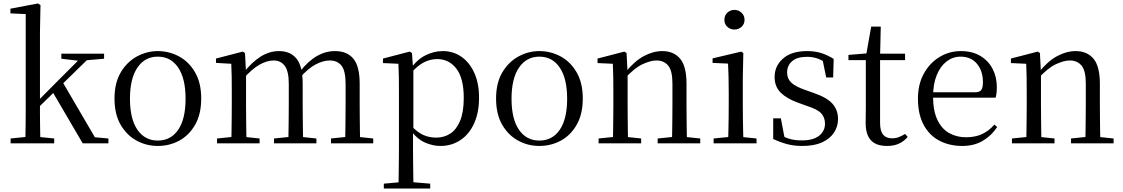

<svg xmlns="http://www.w3.org/2000/svg" viewBox="-20 -825 6463 1105"><path d="M41 0V-28L150 -39H183L292 -28V0ZM125 0Q126 -20 126.5 -48.5Q127 -77 127.5 -108.5Q128 -140 128 -171.5Q128 -203 128 -229V-744L40 -748V-775L198 -805L213 -796L210 -641V-231Q210 -205 210 -173Q210 -141 210.5 -109Q211 -77 211.5 -48.5Q212 -20 213 0ZM169 -175V-219H173L320 -367L469 -516H518ZM456 0 281 -299 339 -355 526 -35 604 -28V0ZM333 -487V-516H579V-487L462 -477L443 -474Z M888 15Q822 15 765.5 -16Q709 -47 674 -107.5Q639 -168 639 -258Q639 -348 675 -408.5Q711 -469 768 -500Q825 -531 888 -531Q953 -531 1010 -500.5Q1067 -470 1102.5 -409Q1138 -348 1138 -258Q1138 -168 1103 -107Q1068 -46 1011.5 -15.5Q955 15 888 15ZM888 -16Q963 -16 1005.5 -78Q1048 -140 1048 -257Q1048 -373 1005.5 -436Q963 -499 888 -499Q814 -499 771 -436Q728 -373 728 -257Q728 -140 771 -78Q814 -16 888 -16Z M1229 0V-28L1337 -39H1370L1474 -28V0ZM1311 0Q1312 -24 1312.5 -65Q1313 -106 1313.5 -150.5Q1314 -195 1314 -229V-290Q1314 -341 1313.5 -381Q1313 -421 1311 -458L1223 -463V-488L1377 -528L1390 -520L1396 -406V-403V-229Q1396 -195 1396.5 -150.5Q1397 -106 1397.5 -65Q1398 -24 1399 0ZM1557 0V-28L1665 -39H1698L1801 -28V0ZM1639 0Q1640 -24 1640.5 -64.5Q1641 -105 1641.5 -149.5Q1642 -194 1642 -229V-342Q1642 -416 1618.5 -446.5Q1595 -477 1555 -477Q1517 -477 1474 -453Q1431 -429 1379 -371L1370 -406H1381Q1430 -468 1480.5 -499.5Q1531 -531 1586 -531Q1651 -531 1686.5 -487.5Q1722 -444 1722 -342V-229Q1722 -194 1722.5 -149.5Q1723 -105 1723.5 -64.5Q1724 -24 1725 0ZM1885 0V-28L1991 -39H2024L2128 -28V0ZM1965 0Q1967 -24 1967.5 -64.5Q1968 -105 1968.5 -149.5Q1969 -194 1969 -229V-342Q1969 -418 1945 -447.5Q1921 -477 1878 -477Q1841 -477 1798 -455Q1755 -433 1705 -377L1694 -413H1706Q1754 -474 1804 -502.5Q1854 -531 1908 -531Q1977 -531 2013.5 -487.5Q2050 -444 2050 -343V-229Q2050 -194 2050.5 -149.5Q2051 -105 2051.5 -64.5Q2052 -24 2053 0Z M2189 260V232L2300 222H2337L2456 232V260ZM2273 260Q2274 226 2274.5 185.5Q2275 145 2275.5 103.5Q2276 62 2276 27V-287Q2276 -338 2275.5 -379.5Q2275 -421 2273 -458L2184 -462V-488L2338 -528L2351 -520L2357 -435L2359 -430V-79L2357 -69V27Q2357 61 2357.5 102.5Q2358 144 2358.5 185Q2359 226 2360 260ZM2515 15Q2470 15 2425 -5Q2380 -25 2342 -77H2329L2343 -105Q2381 -64 2415.5 -48.5Q2450 -33 2491 -33Q2535 -33 2570.5 -55.5Q2606 -78 2627.5 -128.5Q2649 -179 2649 -261Q2649 -375 2606.5 -430Q2564 -485 2496 -485Q2458 -485 2421 -467Q2384 -449 2339 -398L2329 -425H2340Q2379 -482 2428.5 -506.5Q2478 -531 2528 -531Q2589 -531 2636 -498Q2683 -465 2710 -405Q2737 -345 2737 -263Q2737 -177 2708.5 -114.5Q2680 -52 2629.5 -18.5Q2579 15 2515 15Z M3084 15Q3018 15 2961.5 -16Q2905 -47 2870 -107.5Q2835 -168 2835 -258Q2835 -348 2871 -408.5Q2907 -469 2964 -500Q3021 -531 3084 -531Q3149 -531 3206 -500.5Q3263 -470 3298.5 -409Q3334 -348 3334 -258Q3334 -168 3299 -107Q3264 -46 3207.5 -15.5Q3151 15 3084 15ZM3084 -16Q3159 -16 3201.5 -78Q3244 -140 3244 -257Q3244 -373 3201.5 -436Q3159 -499 3084 -499Q3010 -499 2967 -436Q2924 -373 2924 -257Q2924 -140 2967 -78Q3010 -16 3084 -16Z M3425 0V-28L3533 -39H3566L3670 -28V0ZM3507 0Q3508 -24 3508.5 -65Q3509 -106 3509.5 -150.5Q3510 -195 3510 -229V-289Q3510 -341 3509.5 -381Q3509 -421 3507 -458L3419 -462V-488L3573 -528L3586 -520L3592 -403V-402V-229Q3592 -195 3592.5 -150.5Q3593 -106 3593.5 -65Q3594 -24 3595 0ZM3765 0V-28L3872 -39H3905L4010 -28V0ZM3847 0Q3848 -24 3848.5 -64.5Q3849 -105 3849.5 -149.5Q3850 -194 3850 -229V-344Q3850 -418 3825.5 -447.5Q3801 -477 3758 -477Q3724 -477 3677 -455Q3630 -433 3575 -372L3567 -406H3577Q3631 -473 3685 -502Q3739 -531 3792 -531Q3857 -531 3894 -487.5Q3931 -444 3931 -342V-229Q3931 -194 3931.5 -149.5Q3932 -105 3932.5 -64.5Q3933 -24 3934 0Z M4087 0V-28L4197 -39H4228L4334 -28V0ZM4170 0Q4171 -24 4172 -65Q4173 -106 4173.5 -150.5Q4174 -195 4174 -229V-289Q4174 -340 4173 -381Q4172 -422 4170 -459L4081 -463V-489L4246 -528L4258 -520L4255 -380V-229Q4255 -195 4255.5 -150.5Q4256 -106 4257 -65Q4258 -24 4259 0ZM4207 -655Q4183 -655 4166 -670.5Q4149 -686 4149 -711Q4149 -736 4166 -752Q4183 -768 4207 -768Q4230 -768 4247.5 -752Q4265 -736 4265 -711Q4265 -686 4247.5 -670.5Q4230 -655 4207 -655Z M4597 15Q4549 15 4510 4.5Q4471 -6 4430 -25V-144H4474L4498 -18L4461 -20V-56Q4489 -37 4520 -27Q4551 -17 4595 -17Q4661 -17 4694.5 -44Q4728 -71 4728 -113Q4728 -150 4705.5 -173.5Q4683 -197 4622 -216L4570 -235Q4509 -257 4473.5 -291.5Q4438 -326 4438 -382Q4438 -445 4486.5 -488Q4535 -531 4625 -531Q4670 -531 4705.5 -520Q4741 -509 4778 -486L4775 -379H4735L4711 -496L4742 -490V-458Q4712 -479 4684 -488.5Q4656 -498 4625 -498Q4568 -498 4539 -473Q4510 -448 4510 -408Q4510 -372 4534 -349.5Q4558 -327 4612 -308L4663 -290Q4739 -264 4771 -228Q4803 -192 4803 -140Q4803 -97 4779.5 -61.5Q4756 -26 4711 -5.5Q4666 15 4597 15Z M5004 -479V-516H5189V-479ZM5085 15Q5022 15 4992 -18Q4962 -51 4962 -118Q4962 -142 4962.5 -161Q4963 -180 4963 -207V-479H4863V-509L4984 -519L4964 -504L4994 -672H5049L5045 -501V-489V-118Q5045 -71 5062.5 -50Q5080 -29 5113 -29Q5135 -29 5152 -35.5Q5169 -42 5189 -54L5204 -37Q5183 -12 5154 1.5Q5125 15 5085 15Z M5518 15Q5445 15 5387 -15Q5329 -45 5296 -106Q5263 -167 5263 -257Q5263 -341 5297.5 -402.5Q5332 -464 5388 -497.5Q5444 -531 5510 -531Q5575 -531 5621.5 -503.5Q5668 -476 5692.5 -429Q5717 -382 5717 -323Q5717 -287 5710 -263H5302V-294H5592Q5619 -294 5628 -308Q5637 -322 5637 -352Q5637 -416 5603 -457.5Q5569 -499 5508 -499Q5464 -499 5428 -471.5Q5392 -444 5371 -392.5Q5350 -341 5350 -269Q5350 -188 5374.5 -136Q5399 -84 5442 -59.5Q5485 -35 5540 -35Q5593 -35 5632.5 -53.5Q5672 -72 5703 -108L5719 -94Q5686 -44 5636 -14.5Q5586 15 5518 15Z M5804 0V-28L5912 -39H5945L6049 -28V0ZM5886 0Q5887 -24 5887.5 -65Q5888 -106 5888.5 -150.5Q5889 -195 5889 -229V-289Q5889 -341 5888.5 -381Q5888 -421 5886 -458L5798 -462V-488L5952 -528L5965 -520L5971 -403V-402V-229Q5971 -195 5971.5 -150.5Q5972 -106 5972.5 -65Q5973 -24 5974 0ZM6144 0V-28L6251 -39H6284L6389 -28V0ZM6226 0Q6227 -24 6227.5 -64.5Q6228 -105 6228.5 -149.5Q6229 -194 6229 -229V-344Q6229 -418 6204.5 -447.5Q6180 -477 6137 -477Q6103 -477 6056 -455Q6009 -433 5954 -372L5946 -406H5956Q6010 -473 6064 -502Q6118 -531 6171 -531Q6236 -531 6273 -487.5Q6310 -444 6310 -342V-229Q6310 -194 6310.5 -149.5Q6311 -105 6311.5 -64.5Q6312 -24 6313 0Z"/></svg>

Font: Noto Serif SC
Style: Regular
Weight: 400
Designer: Ryoko NISHIZUKA 西塚涼子 (kana & ideographs); Frank Grießhammer (Latin, Greek & Cyrillic); Wenlong ZHANG 张文龙 (bopomofo); San
Foundry: Adobe
Version: Version 2.002-H1;hotconv 1.1.0;makeotfexe 2.6.0